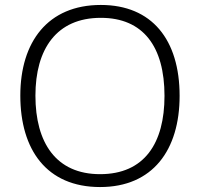

<svg xmlns="http://www.w3.org/2000/svg" viewBox="-20 -745 808 775"><path d="M705 -358C705 -585 593 -725 387 -725C173 -725 62 -576 62 -359C62 -141 168 10 384 10C597 10 705 -140 705 -358ZM123 -359C123 -547 208 -673 387 -673C558 -673 644 -557 644 -358C644 -167 563 -42 384 -42C206 -42 123 -169 123 -359Z"/></svg>

Font: Noto Sans Ethiopic Light
Style: Regular
Weight: 300
Designer: Monotype Design Team
Foundry: Monotype Imaging Inc.
Version: Version 2.102